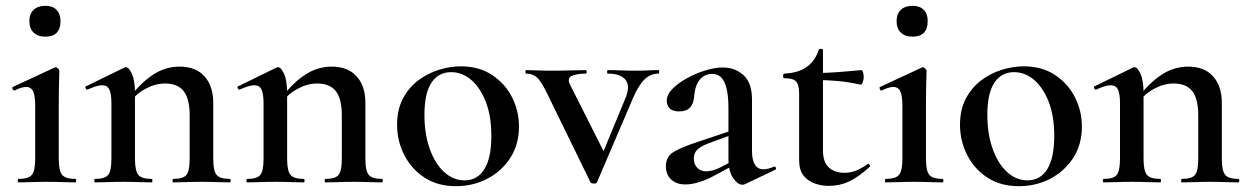

<svg xmlns="http://www.w3.org/2000/svg" viewBox="-20 -627 4296 660"><path d="M44 0Q41 0 41 -6Q41 -12 44 -12Q78 -12 89.5 -26Q101 -40 101 -81V-263Q101 -297 94 -312.5Q87 -328 70 -328Q62 -328 52 -325Q42 -322 30 -316Q26 -315 23.5 -321Q21 -327 24 -328L168 -395Q170 -396 171 -396Q175 -396 179.5 -391.5Q184 -387 184 -384Q184 -373 183 -344Q182 -315 182 -264V-81Q182 -40 193.5 -26Q205 -12 239 -12Q242 -12 242 -6Q242 0 239 0Q219 0 194 -1Q169 -2 141 -2Q114 -2 88.5 -1Q63 0 44 0ZM136 -501Q110 -501 95.5 -515Q81 -529 81 -555Q81 -579 95.5 -593Q110 -607 136 -607Q161 -607 174.5 -593Q188 -579 188 -555Q188 -501 136 -501Z M576 0Q573 0 573 -6Q573 -12 576 -12Q610 -12 621 -26Q632 -40 632 -81V-231Q632 -287 611.5 -313.5Q591 -340 547 -340Q515 -340 481.5 -322.5Q448 -305 426 -274L421 -286Q460 -339 503.5 -368.5Q547 -398 597 -398Q653 -398 683 -364.5Q713 -331 713 -274V-81Q713 -40 724.5 -26Q736 -12 770 -12Q773 -12 773 -6Q773 0 770 0Q751 0 726 -1Q701 -2 673 -2Q646 -2 620.5 -1Q595 0 576 0ZM307 0Q304 0 304 -6Q304 -12 307 -12Q341 -12 352 -26Q363 -40 363 -81V-272Q363 -304 356 -319Q349 -334 331 -334Q322 -334 309 -330Q296 -326 281 -319Q277 -318 274.5 -323.5Q272 -329 275 -330L406 -394Q411 -396 413 -396Q423 -396 433.5 -373Q444 -350 444 -306V-81Q444 -40 455.5 -26Q467 -12 501 -12Q504 -12 504 -6Q504 0 501 0Q482 0 457 -1Q432 -2 404 -2Q377 -2 351.5 -1Q326 0 307 0Z M1099 0Q1096 0 1096 -6Q1096 -12 1099 -12Q1133 -12 1144 -26Q1155 -40 1155 -81V-231Q1155 -287 1134.5 -313.5Q1114 -340 1070 -340Q1038 -340 1004.5 -322.5Q971 -305 949 -274L944 -286Q983 -339 1026.5 -368.5Q1070 -398 1120 -398Q1176 -398 1206 -364.5Q1236 -331 1236 -274V-81Q1236 -40 1247.5 -26Q1259 -12 1293 -12Q1296 -12 1296 -6Q1296 0 1293 0Q1274 0 1249 -1Q1224 -2 1196 -2Q1169 -2 1143.5 -1Q1118 0 1099 0ZM830 0Q827 0 827 -6Q827 -12 830 -12Q864 -12 875 -26Q886 -40 886 -81V-272Q886 -304 879 -319Q872 -334 854 -334Q845 -334 832 -330Q819 -326 804 -319Q800 -318 797.5 -323.5Q795 -329 798 -330L929 -394Q934 -396 936 -396Q946 -396 956.5 -373Q967 -350 967 -306V-81Q967 -40 978.5 -26Q990 -12 1024 -12Q1027 -12 1027 -6Q1027 0 1024 0Q1005 0 980 -1Q955 -2 927 -2Q900 -2 874.5 -1Q849 0 830 0Z M1547 13Q1485 13 1440 -16Q1395 -45 1370 -93.5Q1345 -142 1345 -198Q1345 -250 1365 -288Q1385 -326 1417.5 -350.5Q1450 -375 1488.5 -387Q1527 -399 1564 -399Q1627 -399 1672 -369Q1717 -339 1740.5 -292Q1764 -245 1764 -192Q1764 -130 1734 -84Q1704 -38 1655 -12.5Q1606 13 1547 13ZM1577 -7Q1621 -7 1645 -45.5Q1669 -84 1669 -160Q1669 -229 1649.5 -278Q1630 -327 1599 -353Q1568 -379 1531 -379Q1487 -379 1463 -342.5Q1439 -306 1439 -233Q1439 -167 1457 -116Q1475 -65 1506.5 -36Q1538 -7 1577 -7Z M2244 -386Q2246 -386 2246 -380Q2246 -374 2244 -374Q2216 -374 2195.5 -354Q2175 -334 2156 -290L2032 0Q2031 4 2022 4Q2013 4 2010 0L1862 -303Q1840 -349 1825 -361.5Q1810 -374 1789 -374Q1786 -374 1786 -380Q1786 -386 1789 -386Q1805 -386 1825 -385Q1845 -384 1876 -384Q1915 -384 1942.5 -385Q1970 -386 1994 -386Q1997 -386 1997 -380Q1997 -374 1994 -374Q1963 -374 1945.5 -366Q1928 -358 1940 -335L2062 -93L2019 -21L2131 -292Q2147 -332 2130 -353Q2113 -374 2069 -374Q2067 -374 2067 -380Q2067 -386 2069 -386Q2093 -386 2114.5 -385Q2136 -384 2170 -384Q2193 -384 2208 -385Q2223 -386 2244 -386Z M2541 6Q2537 8 2532 8Q2516 8 2500 -15Q2484 -38 2484 -82V-255Q2484 -297 2477.5 -323Q2471 -349 2459 -361Q2447 -373 2428 -373Q2410 -373 2396.5 -363.5Q2383 -354 2375.5 -337Q2368 -320 2366 -294Q2364 -270 2351.5 -257Q2339 -244 2315 -244Q2293 -244 2282.5 -254Q2272 -264 2272 -281Q2272 -302 2292 -322Q2312 -342 2342 -358.5Q2372 -375 2405 -385Q2438 -395 2465 -395Q2507 -395 2536 -368.5Q2565 -342 2565 -285V-108Q2565 -77 2575 -61Q2585 -45 2604 -45Q2620 -45 2640 -54Q2645 -56 2647 -50.5Q2649 -45 2644 -43ZM2336 7Q2305 7 2287 -10Q2269 -27 2269 -55Q2269 -88 2294.5 -104Q2320 -120 2375 -138L2494 -178L2497 -164L2412 -133Q2387 -123 2376 -111.5Q2365 -100 2365 -83Q2365 -62 2377 -50Q2389 -38 2407 -38Q2416 -38 2428.5 -41Q2441 -44 2455 -51L2520 -85L2522 -70L2435 -23Q2409 -9 2383.5 -1Q2358 7 2336 7Z M2829 12Q2805 12 2781.5 4Q2758 -4 2742.5 -23Q2727 -42 2727 -77V-303Q2727 -325 2722.5 -337Q2718 -349 2707 -353.5Q2696 -358 2676 -358Q2672 -358 2672 -366Q2672 -374 2676 -374Q2723 -376 2752.5 -396.5Q2782 -417 2794 -455Q2795 -459 2802 -459Q2809 -459 2809 -455V-110Q2809 -69 2829.5 -51Q2850 -33 2883 -33Q2907 -33 2927.5 -42.5Q2948 -52 2962 -63Q2965 -65 2969 -60.5Q2973 -56 2969 -53Q2932 -19 2899.5 -3.5Q2867 12 2829 12ZM2938 -336Q2898 -345 2860.5 -348.5Q2823 -352 2780 -352V-376Q2821 -376 2859.5 -379Q2898 -382 2942 -386Q2944 -386 2946.5 -379Q2949 -372 2949 -362Q2949 -353 2945.5 -344Q2942 -335 2938 -336Z M3025 0Q3022 0 3022 -6Q3022 -12 3025 -12Q3059 -12 3070.5 -26Q3082 -40 3082 -81V-263Q3082 -297 3075 -312.5Q3068 -328 3051 -328Q3043 -328 3033 -325Q3023 -322 3011 -316Q3007 -315 3004.5 -321Q3002 -327 3005 -328L3149 -395Q3151 -396 3152 -396Q3156 -396 3160.5 -391.5Q3165 -387 3165 -384Q3165 -373 3164 -344Q3163 -315 3163 -264V-81Q3163 -40 3174.5 -26Q3186 -12 3220 -12Q3223 -12 3223 -6Q3223 0 3220 0Q3200 0 3175 -1Q3150 -2 3122 -2Q3095 -2 3069.5 -1Q3044 0 3025 0ZM3117 -501Q3091 -501 3076.5 -515Q3062 -529 3062 -555Q3062 -579 3076.5 -593Q3091 -607 3117 -607Q3142 -607 3155.5 -593Q3169 -579 3169 -555Q3169 -501 3117 -501Z M3482 13Q3420 13 3375 -16Q3330 -45 3305 -93.5Q3280 -142 3280 -198Q3280 -250 3300 -288Q3320 -326 3352.5 -350.5Q3385 -375 3423.5 -387Q3462 -399 3499 -399Q3562 -399 3607 -369Q3652 -339 3675.5 -292Q3699 -245 3699 -192Q3699 -130 3669 -84Q3639 -38 3590 -12.5Q3541 13 3482 13ZM3512 -7Q3556 -7 3580 -45.5Q3604 -84 3604 -160Q3604 -229 3584.5 -278Q3565 -327 3534 -353Q3503 -379 3466 -379Q3422 -379 3398 -342.5Q3374 -306 3374 -233Q3374 -167 3392 -116Q3410 -65 3441.5 -36Q3473 -7 3512 -7Z M4043 0Q4040 0 4040 -6Q4040 -12 4043 -12Q4077 -12 4088 -26Q4099 -40 4099 -81V-231Q4099 -287 4078.5 -313.5Q4058 -340 4014 -340Q3982 -340 3948.5 -322.5Q3915 -305 3893 -274L3888 -286Q3927 -339 3970.5 -368.5Q4014 -398 4064 -398Q4120 -398 4150 -364.5Q4180 -331 4180 -274V-81Q4180 -40 4191.5 -26Q4203 -12 4237 -12Q4240 -12 4240 -6Q4240 0 4237 0Q4218 0 4193 -1Q4168 -2 4140 -2Q4113 -2 4087.5 -1Q4062 0 4043 0ZM3774 0Q3771 0 3771 -6Q3771 -12 3774 -12Q3808 -12 3819 -26Q3830 -40 3830 -81V-272Q3830 -304 3823 -319Q3816 -334 3798 -334Q3789 -334 3776 -330Q3763 -326 3748 -319Q3744 -318 3741.5 -323.5Q3739 -329 3742 -330L3873 -394Q3878 -396 3880 -396Q3890 -396 3900.5 -373Q3911 -350 3911 -306V-81Q3911 -40 3922.5 -26Q3934 -12 3968 -12Q3971 -12 3971 -6Q3971 0 3968 0Q3949 0 3924 -1Q3899 -2 3871 -2Q3844 -2 3818.5 -1Q3793 0 3774 0Z"/></svg>

Font: Cormorant Light SemiBold
Style: Regular
Weight: 600
Version: Version 4.000